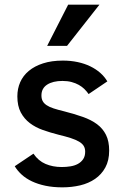

<svg xmlns="http://www.w3.org/2000/svg" viewBox="-20 -786 532 821"><path d="M446.8 -142.1Q446.8 -99.6 430.4 -69.8Q414.1 -40 386.5 -21Q358.9 -2 322.8 6.6Q286.6 15.1 247.1 15.1Q207 15.1 174.6 8.3Q142.1 1.5 116.7 -10.5Q91.3 -22.5 73 -39.1Q54.7 -55.7 43 -75.2L123 -128.9Q144 -98.1 174.8 -85Q205.6 -71.8 244.1 -71.8Q263.2 -71.8 281.2 -74.7Q299.3 -77.6 313.2 -85.2Q327.1 -92.8 335.7 -105.5Q344.2 -118.2 344.2 -137.2Q344.2 -151.9 337.9 -162.1Q331.5 -172.4 317.9 -180.4Q304.2 -188.5 282.5 -195.6Q260.7 -202.6 230 -210Q195.3 -218.8 163.6 -230Q131.8 -241.2 107.7 -259.5Q83.5 -277.8 68.8 -305.4Q54.2 -333 54.2 -374Q54.2 -406.7 66.4 -434.6Q78.6 -462.4 103.3 -482.9Q127.9 -503.4 164.3 -515.1Q200.7 -526.9 249 -526.9Q282.7 -526.9 312.3 -520.5Q341.8 -514.2 366 -502.4Q390.1 -490.7 408.7 -474.4Q427.2 -458 439 -438L358.9 -383.8Q351.6 -394.5 341.3 -404.8Q331.1 -415 317.1 -422.9Q303.2 -430.7 285.9 -435.3Q268.6 -439.9 247.1 -439.9Q206.1 -439.9 181.6 -424.1Q157.2 -408.2 157.2 -377.9Q157.2 -363.8 162.4 -354Q167.5 -344.2 179 -336.4Q190.4 -328.6 209 -322.5Q227.5 -316.4 253.9 -310.1Q298.3 -298.8 334.2 -286.1Q370.1 -273.4 395 -254.9Q419.9 -236.3 433.3 -209.2Q446.8 -182.1 446.8 -142.1ZM266.6 -589.8H181.6L271.5 -766.1H405.3Z"/></svg>

Font: Clear Sans Medium
Style: Regular
Weight: 500
Foundry: Intel Corporation
Version: Version 1.00